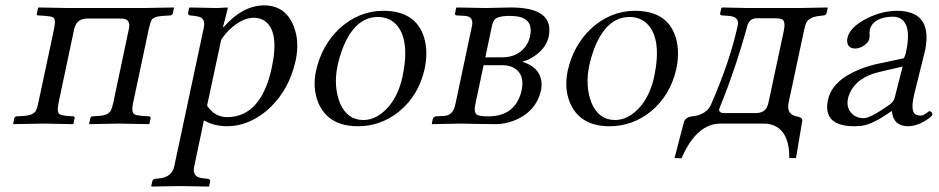

<svg xmlns="http://www.w3.org/2000/svg" viewBox="-20 -459 3488 713"><path d="M180.7 -351.1Q188.5 -388.2 177.2 -394.5Q169.4 -398.4 149.9 -399.9L120.6 -401.9Q116.7 -402.3 116.2 -404.8Q116.2 -406.2 116.7 -407.2L121.1 -429.2L123.5 -431.2Q124.5 -431.2 233.4 -429.2H510.3L625.5 -431.2L626 -429.2L621.6 -408.2Q619.1 -403.3 614.3 -401.9L584 -399.9Q550.8 -397.9 543.5 -385.3Q538.1 -376 532.7 -352.1L474.1 -76.2Q466.8 -41 480 -34.2Q488.3 -30.3 505.4 -28.8L534.7 -26.9Q539.6 -24.9 539.6 -21L535.2 0L533.7 2Q532.7 2 421.9 0L311.5 2L311 0L315.9 -22Q318.4 -25.9 321.8 -26.9L349.1 -28.8Q383.3 -31.2 392.1 -49.8Q396.5 -59.1 400.4 -76.2L458.5 -351.1Q466.3 -386.7 436.5 -389.6Q431.6 -390.1 425.8 -390.1H304.7Q266.6 -390.1 257.3 -356.9Q256.3 -353.5 255.4 -351.1L197.3 -76.2Q189.9 -41 202.6 -34.2Q210.4 -30.3 227.1 -28.8L253.9 -26.9Q257.8 -24.9 257.3 -21L252.9 0L251.5 2Q250.5 2 143.1 0L30.8 2L28.8 0L33.7 -22Q36.1 -25.9 40.5 -26.9L71.3 -28.8Q105 -31.2 114.3 -49.8Q118.7 -59.1 122.1 -76.2Z M801.3 -311 749 -66.9Q777.3 -23.9 824.2 -23.9Q950.2 -25.4 989.3 -208Q1018.1 -343.3 962.4 -381.8Q945.3 -392.6 923.3 -393.1Q878.9 -393.1 832 -348.6Q814 -331.1 801.3 -311ZM826.2 -429.2 808.1 -358.9H811Q880.9 -438.5 960.4 -439Q1038.1 -439 1069.3 -365.2Q1093.3 -308.1 1078.1 -234.9Q1052.2 -117.2 967.8 -45.9Q899.4 9.8 822.8 9.8Q773.4 9.3 737.3 -12.2L701.2 159.2Q693.4 194.8 725.1 201.7Q730 202.6 734.9 203.1L753.4 205.1Q760.7 207.5 760.7 212.9L756.8 231.9L754.4 233.9Q753.4 233.9 646.5 231.9L543.5 233.9L541.5 231.9L545.9 212.9Q548.8 206.1 555.2 205.1L574.7 203.1Q618.2 197.3 627 159.2L736.8 -356Q744.1 -389.6 718.3 -397Q710.9 -398.9 703.1 -399.9L684.6 -401.9Q678.2 -404.3 678.2 -410.2L682.1 -429.2L684.6 -431.2Q685.5 -431.2 787.1 -429.2L824.7 -431.2Z M1153.3 -194.8Q1174.3 -290 1239.7 -352.1Q1312 -418.5 1402.8 -418.9Q1524.9 -418.9 1555.2 -318.8Q1570.3 -267.1 1557.1 -204.1Q1535.2 -104.5 1460.9 -43.9Q1393.1 9.8 1309.6 9.8Q1199.2 9.8 1162.1 -77.1Q1140.1 -130.4 1153.3 -194.8ZM1383.8 -396Q1298.3 -396 1252.9 -280.3Q1241.2 -250 1233.9 -216.8Q1217.3 -138.2 1242.7 -75.7Q1269 -14.2 1328.6 -13.2Q1380.9 -13.2 1424.8 -64.9Q1460.4 -108.4 1474.6 -173.8Q1504.4 -314.9 1448.2 -371.1Q1422.4 -395.5 1383.8 -396Z M1782.2 -246.1H1844.2Q1908.7 -246.1 1938 -296.4Q1945.3 -309.6 1948.2 -323.2Q1962.4 -390.6 1897.5 -398.4Q1885.7 -399.9 1871.6 -399.9Q1824.7 -399.9 1814 -382.8Q1809.6 -375 1807.1 -363.8ZM1775.9 -216.8 1745.1 -71.8Q1738.3 -38.6 1753.4 -31.7Q1765.1 -26.9 1792.5 -26.9Q1881.8 -26.9 1910.2 -100.6Q1914.6 -111.8 1917 -123Q1929.7 -182.6 1889.2 -206.5Q1871.1 -216.8 1846.7 -216.8ZM1585.4 2 1583.5 0 1587.4 -18.1Q1590.8 -25.9 1598.6 -26.9L1630.9 -28.8Q1659.7 -30.8 1668.9 -64Q1670.4 -68.8 1671.4 -73.2L1733.4 -366.2Q1737.8 -397.5 1707.5 -399.9L1674.3 -401.9Q1670.4 -403.3 1669.4 -407.2L1673.8 -429.2L1676.3 -431.2Q1677.2 -431.2 1784.7 -429.2Q1802.2 -429.2 1829.6 -430.2Q1857.9 -431.2 1877.4 -431.2Q2025.9 -431.2 2020 -340.8Q2019.5 -331.5 2017.6 -323.2Q2007.3 -275.4 1954.1 -244.1Q1935.5 -233.4 1921.9 -231L1921.4 -229Q1978 -211.4 1989.3 -164.6Q1993.2 -145.5 1989.3 -125Q1971.7 -43.5 1887.7 -10.7Q1854 2 1821.3 2Q1785.2 2 1738.8 1Q1708.5 0 1693.8 0Z M2087.9 -194.8Q2108.9 -290 2174.3 -352.1Q2246.6 -418.5 2337.4 -418.9Q2459.5 -418.9 2489.7 -318.8Q2504.9 -267.1 2491.7 -204.1Q2469.7 -104.5 2395.5 -43.9Q2327.6 9.8 2244.1 9.8Q2133.8 9.8 2096.7 -77.1Q2074.7 -130.4 2087.9 -194.8ZM2318.4 -396Q2232.9 -396 2187.5 -280.3Q2175.8 -250 2168.5 -216.8Q2151.9 -138.2 2177.2 -75.7Q2203.6 -14.2 2263.2 -13.2Q2315.4 -13.2 2359.4 -64.9Q2395 -108.4 2409.2 -173.8Q2439 -314.9 2382.8 -371.1Q2356.9 -395.5 2318.4 -396Z M2484.9 127.9 2519.5 -4.9Q2524.4 -22.9 2549.3 -26.9Q2551.3 -26.9 2552.2 -26.9Q2603.5 -33.7 2620.1 -69.8Q2692.4 -235.8 2719.7 -365.2Q2726.1 -395.5 2689 -399.9Q2687 -399.9 2686.5 -399.9L2659.7 -401.9Q2654.3 -403.8 2653.8 -407.2L2658.7 -429.2L2662.1 -431.2Q2662.6 -431.2 2756.3 -429.2H2946.3L3052.7 -431.2L3053.7 -429.2L3049.3 -409.2Q3046.9 -403.3 3040.5 -401.9L3023.4 -399.9Q2984.9 -395.5 2974.6 -375.5Q2970.2 -366.2 2967.3 -353L2908.2 -76.2Q2900.4 -34.7 2938 -26.9Q2958.5 -23.4 2959.5 -13.2Q2959.5 -9.3 2958.5 -5.9L2936 127.9H2911.1Q2912.1 40 2862.8 11.2Q2843.3 0.5 2818.4 0H2656.2Q2569.3 0 2514.6 120.6Q2512.7 125 2510.7 128.9ZM2649.9 -50.8Q2652.8 -39.6 2666.5 -39.1H2785.6Q2819.8 -39.1 2829.6 -64.5Q2833 -73.2 2835.9 -87.9L2890.1 -341.8Q2897.9 -378.4 2885.7 -386.2Q2877 -391.1 2860.4 -391.1H2789.6Q2766.1 -391.1 2756.3 -367.2Q2755.9 -365.7 2755.9 -365.2Q2711.9 -204.6 2654.3 -63.5Q2650.9 -54.2 2649.9 -50.8Z M3332 -211.9 3246.1 -191.9Q3159.7 -171.9 3133.8 -108.9Q3130.4 -100.1 3128.9 -91.8Q3121.6 -56.2 3147 -33.7Q3163.6 -20 3187.5 -20Q3210.9 -20 3276.9 -65.9Q3281.7 -69.3 3284.2 -70.8Q3298.3 -81.1 3302.2 -95.2ZM3292 -45.9H3290L3267.6 -30.8Q3212.4 5.4 3175.3 8.8Q3164.6 9.8 3152.8 9.8Q3047.9 9.8 3051.8 -67.4Q3052.2 -77.6 3054.7 -87.9Q3069.8 -159.7 3171.4 -201.2Q3203.6 -214.4 3240.2 -222.2L3334.5 -242.2Q3339.4 -244.6 3344.2 -263.2Q3369.1 -379.4 3312 -395Q3304.7 -397 3297.4 -397Q3244.1 -397 3220.2 -369.6Q3213.4 -360.8 3210.9 -352.1Q3208.5 -339.4 3209 -333Q3210.4 -326.2 3208.5 -315.9Q3204.6 -298.3 3181.6 -285.6Q3168.9 -279.3 3156.2 -278.8Q3128.4 -278.8 3126 -304.7Q3125.5 -311.5 3127 -317.9Q3135.7 -358.9 3201.2 -391.6Q3256.3 -418.5 3310.1 -418.9Q3450.7 -418.9 3412.6 -259.3Q3412.1 -257.3 3411.6 -256.8L3376.5 -115.2Q3359.9 -47.9 3378.4 -35.2Q3386.7 -30.3 3398.4 -29.8Q3410.2 -29.8 3426.3 -43.5Q3429.2 -45.9 3431.2 -45.9Q3439 -45.9 3441.9 -37.6Q3442.4 -34.7 3442.4 -33.2Q3440.9 -25.4 3413.1 -8.8Q3381.3 9.8 3352.1 9.8Q3297.4 9.3 3292 -45.9Z"/></svg>

Font: Linux Libertine Display Slanted O
Style: Slanted
Weight: 400
Designer: Philipp H. Poll
Foundry: Philipp H. Poll
Version: Version 5.0.9